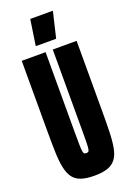

<svg xmlns="http://www.w3.org/2000/svg" viewBox="-167 -939 688 1006"><g transform="rotate(-20 177.5 -435.5)"><path d="M177 8Q132 8 103 -2Q74 -12 58 -34Q42 -56 34.5 -92Q27 -128 25.5 -180Q24 -232 24 -302V-688H157V-242Q157 -196 157.5 -170.5Q158 -145 160 -134Q162 -123 166 -120.5Q170 -118 177 -118Q184 -118 188 -120.5Q192 -123 194 -134Q196 -145 196.5 -170.5Q197 -196 197 -242V-688H330V-302Q330 -232 328.5 -180Q327 -128 320 -92Q313 -56 296.5 -34Q280 -12 251.5 -2Q223 8 177 8ZM120 -735V-740L141 -879H266V-874L233 -735Z"/></g></svg>

Font: Saira UltraCondensed Black
Style: Regular
Weight: 900
Width: 1
Designer: Hector Gatti with collaboration of the Omnibus-Type team
Foundry: Omnibus-Type
Version: Version 1.101